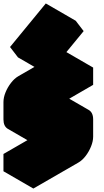

<svg xmlns="http://www.w3.org/2000/svg" viewBox="-63 -1041 603 1111"><path d="M217 -200Q182 -180 156 -195Q130 -210 130 -250V-350Q130 -377 142 -406.5Q154 -436 174 -461.5Q194 -487 217 -500L476 -650V-550L217 -400V-300L390 -400Q424 -420 450 -405Q476 -390 476 -350V-250Q476 -224 464 -194Q452 -164 432.5 -138.5Q413 -113 390 -100L130 50V-50L390 -200V-300ZM168 -669 375 -921 421 -861 214 -609ZM390 -300V-200L217 -300V-400ZM390 -200 130 -50 -43 -150 217 -300ZM130 -50V50L-43 -50V-150ZM450 -405Q424 -420 390 -400L217 -300L43 -400L217 -500Q251 -520 277 -505ZM476 -650 217 -500Q194 -487 174 -461.5Q154 -436 142 -406.5Q130 -377 130 -350V-250Q130 -210 156 -195L-17 -295Q-43 -310 -43 -350V-450Q-43 -477 -31 -506.5Q-19 -536 0.7 -561.5Q20.4 -587 43 -600L303 -750ZM375 -921 168 -669 -5 -769 202 -1021ZM168 -669 214 -609 41 -709 -5 -769Z"/></svg>

Font: Nabla Normal
Style: Regular
Weight: 400
Designer: Arthur Reinders Folmer
Version: Version 1.000